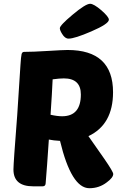

<svg xmlns="http://www.w3.org/2000/svg" viewBox="-20 -984 657 1014"><path d="M155 0Q51 0 51 -89Q51 -121 71 -377L88 -640Q91 -686 94 -698Q97 -710 107 -710Q153 -710 233 -715Q313 -720 337 -720Q577 -720 577 -497Q577 -326 447 -265L531 -145Q578 -77 578 -65Q578 -46 544 -21Q504 10 452 10Q357 10 297 -240Q261 -242 238 -247Q228 -97 221 -15Q220 0 205 0ZM258 -565Q255 -495 247 -378Q282 -370 308 -370Q407 -370 407 -485Q407 -570 317 -570Q295 -570 258 -565ZM308 -805Q296 -824 296 -835Q296 -850 363 -906Q432 -964 456 -964Q475 -964 515 -930Q555 -895 555 -880Q555 -858 462 -818Q374 -780 342 -780Q323 -780 308 -805Z"/></svg>

Font: PoetsenOne
Style: Regular
Weight: 400
Designer: Rodrigo Fuenzalida, Pablo Impallari
Foundry: Pablo Impallari, Rodrigo Fuenzalida
Version: Version 1.000